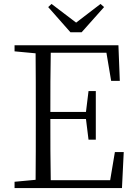

<svg xmlns="http://www.w3.org/2000/svg" viewBox="-20 -956 691 976"><path d="M395 -792 509 -920 491 -936 367 -841 242 -936 225 -920 338 -792ZM564 -183 540 -40H238C236 -137 236 -237 236 -351H417L430 -246H467V-493H430L417 -387H236C236 -493 236 -592 238 -688H521L545 -545H589L582 -726H54V-695L161 -685C162 -588 162 -490 162 -391V-335C162 -237 162 -138 161 -42L54 -32V0H600L609 -183Z"/></svg>

Font: Noto Serif CJK JP Light
Style: Regular
Weight: 300
Designer: Ryoko NISHIZUKA 西塚涼子 (kana & ideographs); Frank Grießhammer (Latin, Greek & Cyrillic); Wenlong ZHANG 张文龙 (bopomofo); San
Foundry: Adobe Systems Incorporated
Version: Version 1.001;PS 1.001;hotconv 16.6.54;makeotf.lib2.5.65590